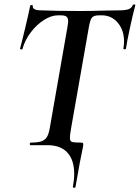

<svg xmlns="http://www.w3.org/2000/svg" viewBox="-20 -673 647 890"><path d="M318 192Q324 161 324 133Q324 69 292.5 34.5Q261 0 200 0H122Q118 0 118 -6Q118 -12 122 -12Q155 -12 172 -18Q189 -24 197.5 -38Q206 -52 211 -81L292 -544Q296 -568 296 -574Q296 -590 288 -596Q280 -602 261 -602H249Q218 -602 184 -580.5Q150 -559 123 -523.5Q96 -488 84 -446Q83 -443 77.5 -444Q72 -445 73 -448Q81 -477 97 -544Q113 -611 120 -647Q121 -650 127 -649.5Q133 -649 132 -646Q129 -625 171 -625Q245 -622 354 -622Q405 -622 467 -624L530 -625Q560 -625 575 -630Q590 -635 596 -650Q598 -653 603 -652.5Q608 -652 607 -648Q598 -616 582.5 -544.5Q567 -473 564 -448Q563 -444 557 -444.5Q551 -445 552 -449Q555 -466 555 -481Q555 -533 526 -567.5Q497 -602 451 -602H440Q414 -602 405.5 -590.5Q397 -579 391 -542L310 -81Q304 -48 304 -34Q304 -19 313 -15.5Q322 -12 353 -12Q361 -12 363.5 -10.5Q366 -9 366 -4Q366 2 365 6Q352 65 330 193Q329 198 323 197.5Q317 197 318 192Z"/></svg>

Font: Cormorant Garamond
Style: Bold Italic
Weight: 700
Italic angle: -10°
Designer: Christian Thalmann (Catharsis Fonts)
Foundry: Catharsis Fonts
Version: Version 4.000